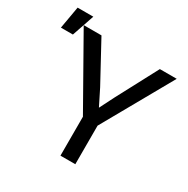

<svg xmlns="http://www.w3.org/2000/svg" viewBox="-254 -842 963 983"><g transform="rotate(30 227.5 -350.0)"><path d="M549.8 -638.2 318.8 -228V0H231V-230L0 -638.2H105L231.9 -404.8L278.8 -311L321.8 -396L450.2 -638.2ZM21 -700.2 -23.9 -568.8H-94.7L-71.8 -700.2ZM502.4 -638.2Z"/></g></svg>

Font: Code New Roman
Style: Regular
Weight: 400
Monospace: yes
Designer: Sam Radian
Foundry: Code New Roman
Version: Version 2.00 November 29, 2014